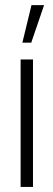

<svg xmlns="http://www.w3.org/2000/svg" viewBox="-20 -739 210 759"><path d="M68.4 -570.3 104.5 -718.8H154.3L103.5 -570.3ZM61.5 0V-503.9H110.4V0Z"/></svg>

Font: Post No Bills Colombo
Style: Regular
Weight: 500
Designer: Kosala Senevirathne, Siva Puranthara, Lasantha Premarathna, Tharique Azeez
Foundry: Mooniak
Version: Version 1.220 ; ttfautohint (v1.5)